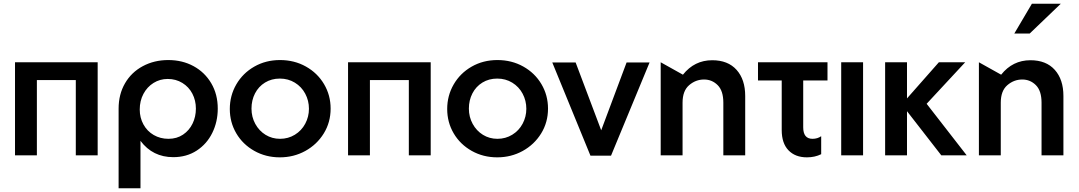

<svg xmlns="http://www.w3.org/2000/svg" viewBox="-20 -838 5821 1036"><path d="M61 -502V0H179V-406H389V0H507V-502Z M1037 -252Q1037 -296 1018 -332.5Q999 -369 964 -390.5Q929 -412 885 -412Q843 -412 808.5 -390.5Q774 -369 754 -331.5Q734 -294 734 -247Q734 -203 754 -166.5Q774 -130 809.5 -109.5Q845 -89 889 -89Q934 -89 967.5 -111.5Q1001 -134 1019 -171Q1037 -208 1037 -252ZM888 -514Q964 -514 1024.5 -481Q1085 -448 1120 -388.5Q1155 -329 1155 -252Q1155 -181 1125.5 -121Q1096 -61 1041.5 -25.5Q987 10 915 10Q804 10 738 -78V178H620V-252Q620 -329 654.5 -388.5Q689 -448 750.5 -481Q812 -514 888 -514Z M1764 -252Q1764 -324 1728.5 -384Q1693 -444 1630.5 -479Q1568 -514 1491 -514Q1414 -514 1352 -478.5Q1290 -443 1255 -382.5Q1220 -322 1220 -250Q1220 -178 1255 -118.5Q1290 -59 1352 -24Q1414 11 1490 11Q1565 11 1627.5 -23.5Q1690 -58 1727 -118Q1764 -178 1764 -252ZM1647 -251Q1647 -208 1627 -170.5Q1607 -133 1571 -111Q1535 -89 1491 -89Q1448 -89 1413 -110.5Q1378 -132 1357.5 -169.5Q1337 -207 1337 -252Q1337 -297 1356 -334Q1375 -371 1410 -392.5Q1445 -414 1490 -414Q1535 -414 1571 -392Q1607 -370 1627 -332.5Q1647 -295 1647 -251Z M1858 -502V0H1976V-406H2186V0H2304V-502Z M2937 -252Q2937 -324 2901.5 -384Q2866 -444 2803.5 -479Q2741 -514 2664 -514Q2587 -514 2525 -478.5Q2463 -443 2428 -382.5Q2393 -322 2393 -250Q2393 -178 2428 -118.5Q2463 -59 2525 -24Q2587 11 2663 11Q2738 11 2800.5 -23.5Q2863 -58 2900 -118Q2937 -178 2937 -252ZM2820 -251Q2820 -208 2800 -170.5Q2780 -133 2744 -111Q2708 -89 2664 -89Q2621 -89 2586 -110.5Q2551 -132 2530.5 -169.5Q2510 -207 2510 -252Q2510 -297 2529 -334Q2548 -371 2583 -392.5Q2618 -414 2663 -414Q2708 -414 2744 -392Q2780 -370 2800 -332.5Q2820 -295 2820 -251Z M3485 -501H3361L3224 -135L3086 -501H2960L3166 2H3277Z M3823 -513Q3727 -513 3665 -435L3545 -502V0H3663V-284Q3663 -348 3698.5 -378.5Q3734 -409 3779 -409Q3822 -409 3852.5 -378.5Q3883 -348 3883 -284V0H4001V-320Q4001 -409 3954.5 -461Q3908 -513 3823 -513Z M4445 -502V-404H4314V-151Q4314 -89 4364 -89Q4391 -89 4411 -103V-6Q4377 11 4334 11Q4271 11 4234.5 -27Q4198 -65 4198 -136V-404H4070V-502Z M4637 -502H4519V0H4637Z M4874 -502H4756V0H4874V-238L5059 0H5196L4980 -278L5188 -502H5046L4874 -307Z M5540 -513Q5444 -513 5382 -435L5262 -502V0H5380V-284Q5380 -348 5415.5 -378.5Q5451 -409 5496 -409Q5539 -409 5569.5 -378.5Q5600 -348 5600 -284V0H5718V-320Q5718 -409 5671.5 -461Q5625 -513 5540 -513ZM5453 -657H5536L5704 -818H5548Z"/></svg>

Font: Geom Medium
Style: Bold
Weight: 500
Version: Version 1.102